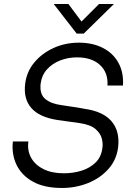

<svg xmlns="http://www.w3.org/2000/svg" viewBox="-20 -923 652 954"><path d="M361 -756 247 -903H320L385 -816L472 -903H546L396 -756ZM288 11Q199 11 142.5 -21Q86 -53 61.5 -105.5Q37 -158 44 -220H121Q115 -175 134.5 -139.5Q154 -104 195.5 -83Q237 -62 297 -62Q344 -62 385.5 -75Q427 -88 455.5 -116Q484 -144 489 -190Q492 -209 486 -234Q480 -259 455.5 -281Q431 -303 378 -311Q350 -315 321 -319Q292 -323 264 -327Q175 -341 135.5 -386.5Q96 -432 105 -506Q112 -566 150 -612Q188 -658 246 -684.5Q304 -711 372 -711Q440 -711 491 -685Q542 -659 568.5 -611Q595 -563 591 -498H514Q518 -562 477 -600Q436 -638 362 -638Q319 -638 280 -623Q241 -608 214.5 -579.5Q188 -551 182 -508Q176 -456 204 -432Q232 -408 283 -401Q296 -399 319.5 -395.5Q343 -392 366 -388.5Q389 -385 402 -382Q493 -369 534.5 -320Q576 -271 567 -192Q559 -128 518 -82.5Q477 -37 416.5 -13Q356 11 288 11Z"/></svg>

Font: Haskoy
Style: Italic
Weight: 400
Designer: Ertekin Erdin
Foundry: Ertekin Erdin
Version: Version 2.000; ttfautohint (v1.8.4.7-5d5b)